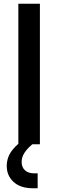

<svg xmlns="http://www.w3.org/2000/svg" viewBox="-20 -770 311 1025"><path d="M193 0H78V-750H193ZM155.5 235Q89.5 235 52.8 201.5Q16 168 16 116Q16 69.5 45.5 31.5Q75 -6.5 130.5 -39.5H153V0Q125.5 22.5 110.5 46Q95.5 69.5 95.5 94.5Q95.5 122.5 113.2 139Q131 155.5 163 155.5H181V235Z"/></svg>

Font: Mohave Light SemiBold
Style: Regular
Weight: 600
Version: Version 2.003